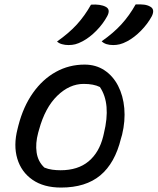

<svg xmlns="http://www.w3.org/2000/svg" viewBox="-20 -834 710 865"><path d="M591 -814Q614 -815 629.5 -813Q645 -811 657 -804Q679 -792 664 -761Q645 -726 615 -695.5Q585 -665 553 -648Q534 -638 519.5 -634.5Q505 -631 490 -631Q455 -631 438 -648Q491 -685 527 -724.5Q563 -764 591 -814ZM390 -813Q433 -816 457 -803Q479 -791 463 -761Q444 -726 414 -695.5Q384 -665 352 -648Q333 -638 319 -634.5Q305 -631 289 -631Q273 -631 259 -635Q245 -639 237 -647Q291 -685 326.5 -724Q362 -763 390 -813ZM361 -543Q412 -543 450.5 -517.5Q489 -492 512 -447.5Q535 -403 540 -346Q545 -289 530 -227L525 -210Q498 -99 432 -44Q366 11 255 11Q177 11 126.5 -24Q76 -59 58 -119Q40 -179 59 -253L63 -269Q85 -354 128.5 -415.5Q172 -477 231.5 -510Q291 -543 361 -543ZM357 -456Q293 -456 238 -402.5Q183 -349 156 -250L152 -236Q139 -188 145 -147Q151 -106 180 -79Q197 -72 215.5 -69.5Q234 -67 253 -67Q331 -67 379 -107Q427 -147 445 -220L448 -233Q481 -367 430 -442Q402 -456 357 -456Z"/></svg>

Font: Recursive Mn Csl St
Style: Italic
Weight: 400
Italic angle: -15°
Monospace: yes
Version: Version 1.079;hotconv 1.0.112;makeotfexe 2.5.65598; ttfautoh